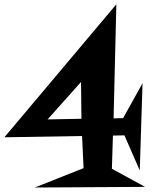

<svg xmlns="http://www.w3.org/2000/svg" viewBox="-70 -793 696 881"><path d="M595.7 64.5 89.8 67.4 313.5 -21.5 306.6 -168.9 -49.8 -163.1 463.9 -773.4 451.2 -250 495.1 -251 584 -411.1 571.3 -10.7 501 -171.9 448.2 -170.9 443.4 -18.6ZM303.7 -248 301.8 -417 148.4 -245.1Z"/></svg>

Font: Fontdiner Swanky
Style: Regular
Weight: 400
Designer: Font Diner, Inc
Foundry: Font Diner, Inc
Version: Version 1.001